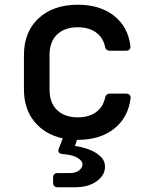

<svg xmlns="http://www.w3.org/2000/svg" viewBox="-20 -580 640 810"><path d="M224 210Q204 210 204 190V170Q204 150 224 150H277Q300 150 314 138.5Q328 127 328 114Q328 98 306.5 85.5Q285 73 245 70Q220 68 228 47L245 4Q169 -13 125 -67Q81 -121 81 -203V-347Q81 -446 143 -503Q205 -560 308 -560Q402 -560 461 -513.5Q520 -467 530 -387Q533 -366 511 -366H444Q426 -366 423 -384Q414 -423 384 -444Q354 -465 308 -465Q253 -465 221 -434.5Q189 -404 189 -348V-203Q189 -146 221 -115.5Q253 -85 308 -85Q354 -85 384 -106Q414 -127 423 -166Q426 -185 444 -185H511Q532 -185 531 -166Q521 -84 461.5 -37Q402 10 308 10Q306 10 305 10L296 36Q323 39 352.5 49.5Q382 60 402.5 78.5Q423 97 423 124Q423 159 388 184.5Q353 210 297 210Z"/></svg>

Font: Pitagon Sans Mono SemiBold
Style: Regular
Weight: 600
Monospace: yes
Designer: Travis Tran
Foundry: Pitagon
Version: Version 1.001; ttfautohint (v1.8.4.7-5d5b);gftools[0.9.26]